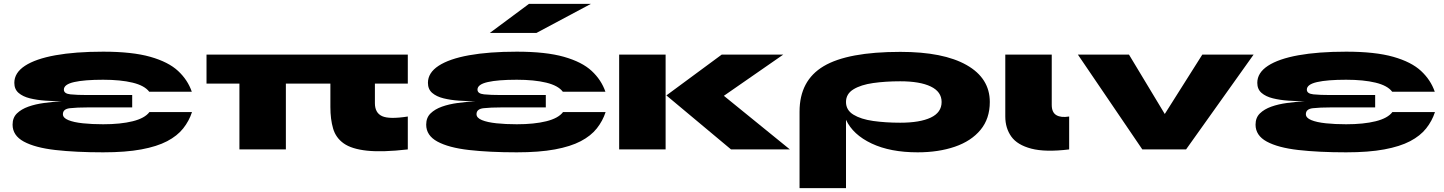

<svg xmlns="http://www.w3.org/2000/svg" viewBox="-20 -772 7459 992"><path d="M513 15Q371 15 266 3Q161 -9 103 -40.5Q45 -72 45 -128Q45 -164 67.5 -186Q90 -208 126.5 -221Q163 -234 208 -240Q253 -246 298 -249Q257 -249 214 -252Q171 -255 134.5 -264Q98 -273 76 -292Q54 -311 54 -344Q54 -396 109 -432Q164 -468 266.5 -486.5Q369 -505 513 -505Q663 -505 756.5 -478.5Q850 -452 900 -405.5Q950 -359 971 -298H751Q727 -330 665 -345Q603 -360 513 -360Q416 -360 363 -348Q310 -336 310 -309Q310 -288 344 -284.5Q378 -281 432 -281H663V-217H432Q378 -217 341.5 -213Q305 -209 305 -182Q305 -163 333 -151.5Q361 -140 408 -135Q455 -130 513 -130Q603 -130 665.5 -145.5Q728 -161 752 -193H972Q957 -147 926.5 -108.5Q896 -70 843.5 -42.5Q791 -15 710 0Q629 15 513 15Z M1917 -239Q1917 -189 1954 -172Q1991 -155 2087 -170V0Q1956 15 1876.5 6.5Q1797 -2 1756 -31Q1715 -60 1701 -108Q1687 -156 1687 -219V-340H1457V0H1217V-340H1047V-490H2087V-340H1917Z M2650 15Q2508 15 2403 3Q2298 -9 2240 -40.5Q2182 -72 2182 -128Q2182 -164 2204.5 -186Q2227 -208 2263.5 -221Q2300 -234 2345 -240Q2390 -246 2435 -249Q2394 -249 2351 -252Q2308 -255 2271.5 -264Q2235 -273 2213 -292Q2191 -311 2191 -344Q2191 -396 2246 -432Q2301 -468 2403.5 -486.5Q2506 -505 2650 -505Q2800 -505 2893.5 -478.5Q2987 -452 3037 -405.5Q3087 -359 3108 -298H2888Q2864 -330 2802 -345Q2740 -360 2650 -360Q2553 -360 2500 -348Q2447 -336 2447 -309Q2447 -288 2481 -284.5Q2515 -281 2569 -281H2800V-217H2569Q2515 -217 2478.5 -213Q2442 -209 2442 -182Q2442 -163 2470 -151.5Q2498 -140 2545 -135Q2592 -130 2650 -130Q2740 -130 2802.5 -145.5Q2865 -161 2889 -193H3109Q3094 -147 3063.5 -108.5Q3033 -70 2980.5 -42.5Q2928 -15 2847 0Q2766 15 2650 15ZM2511 -602 2713 -752H3033L2752 -602Z M3179 -490H3419V0H3179ZM4027 -490 3720 -277 4061 0H3757L3423 -279L3709 -490Z M4721 15Q4580 15 4483.5 -30.5Q4387 -76 4351 -153V200H4111V-195Q4111 -356 4235.5 -430Q4360 -504 4632 -504Q4854 -504 4974 -436Q5094 -368 5094 -245Q5094 -159 5046 -101Q4998 -43 4913.5 -14Q4829 15 4721 15ZM4631 -138Q4733 -138 4789 -164.5Q4845 -191 4845 -245Q4845 -298 4789 -325Q4733 -352 4631 -352Q4555 -352 4491.5 -343Q4428 -334 4389.5 -310.5Q4351 -287 4351 -245Q4351 -203 4389.5 -179.5Q4428 -156 4491.5 -147Q4555 -138 4631 -138Z M5504 0Q5381 15 5308.5 -4Q5236 -23 5205 -66.5Q5174 -110 5174 -170V-490H5414V-230Q5414 -191 5438 -177Q5462 -163 5504 -170Z M6457 -490 6108 0H5882L5549 -490H5813L5998 -183L6192 -490Z M6935 15Q6793 15 6688 3Q6583 -9 6525 -40.5Q6467 -72 6467 -128Q6467 -164 6489.5 -186Q6512 -208 6548.5 -221Q6585 -234 6630 -240Q6675 -246 6720 -249Q6679 -249 6636 -252Q6593 -255 6556.5 -264Q6520 -273 6498 -292Q6476 -311 6476 -344Q6476 -396 6531 -432Q6586 -468 6688.5 -486.5Q6791 -505 6935 -505Q7085 -505 7178.5 -478.5Q7272 -452 7322 -405.5Q7372 -359 7393 -298H7173Q7149 -330 7087 -345Q7025 -360 6935 -360Q6838 -360 6785 -348Q6732 -336 6732 -309Q6732 -288 6766 -284.5Q6800 -281 6854 -281H7085V-217H6854Q6800 -217 6763.5 -213Q6727 -209 6727 -182Q6727 -163 6755 -151.5Q6783 -140 6830 -135Q6877 -130 6935 -130Q7025 -130 7087.5 -145.5Q7150 -161 7174 -193H7394Q7379 -147 7348.5 -108.5Q7318 -70 7265.5 -42.5Q7213 -15 7132 0Q7051 15 6935 15Z"/></svg>

Font: Syne ExtraBold
Style: Regular
Weight: 800
Designer: Lucas Descroix
Foundry: Bonjour Monde
Version: Version 2.200; ttfautohint (v1.8.4)